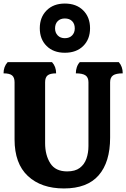

<svg xmlns="http://www.w3.org/2000/svg" viewBox="-20 -1048 711 1081"><path d="M340 13Q212 13 137 -57Q62 -127 62 -263V-585Q62 -612 48 -623.5Q34 -635 0 -635Q0 -673 23 -698H273Q296 -673 296 -635Q262 -635 248 -623.5Q234 -612 234 -585V-242Q234 -175 263 -129Q292 -83 358 -83Q403 -83 429 -102.5Q455 -122 466.5 -154.5Q478 -187 478 -226V-585Q478 -612 461.5 -623.5Q445 -635 407 -635Q407 -653 412.5 -669.5Q418 -686 429 -698H649Q671 -673 671 -635Q633 -635 616.5 -623.5Q600 -612 600 -585V-273Q600 -135 535.5 -61Q471 13 340 13ZM345 -751Q281 -751 242.5 -789Q204 -827 204 -889Q204 -951 242.5 -989.5Q281 -1028 345 -1028Q410 -1028 448.5 -989.5Q487 -951 487 -889Q487 -827 448.5 -789Q410 -751 345 -751ZM345 -833Q371 -833 386 -848.5Q401 -864 401 -888Q401 -914 386 -929Q371 -944 345 -944Q320 -944 305 -929Q290 -914 290 -888Q290 -864 305 -848.5Q320 -833 345 -833Z"/></svg>

Font: Calistoga
Style: Regular
Weight: 400
Designer: Yvonne Schuttler, Eben Sorkin
Foundry: www.sorkintype.com
Version: Version 1.010; ttfautohint (v1.8.4.7-5d5b)